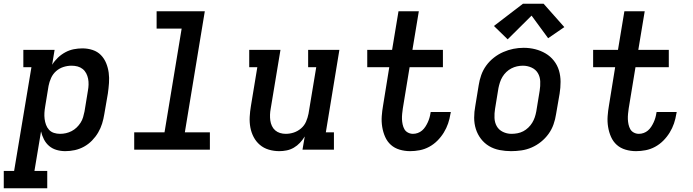

<svg xmlns="http://www.w3.org/2000/svg" viewBox="-61 -795 3681 1020"><path d="M-41 205V113H14L106 -438H63V-530H229L216 -451Q229 -472 247 -489Q265 -506 286.5 -517.5Q308 -529 331 -533.5Q354 -538 377 -538Q405 -538 431 -529.5Q457 -521 475 -502.5Q493 -484 503 -459.5Q513 -435 516.5 -408.5Q520 -382 518 -354Q516 -326 512 -298L493 -188Q489 -163 481.5 -138.5Q474 -114 460.5 -91Q447 -68 428 -48.5Q409 -29 385.5 -16Q362 -3 336.5 2.5Q311 8 286 8Q262 8 239.5 1.5Q217 -5 200 -19.5Q183 -34 172.5 -54.5Q162 -75 157 -97L122 113H190V205ZM258 -84Q274 -84 289.5 -87.5Q305 -91 319.5 -98.5Q334 -106 346 -117.5Q358 -129 367 -143Q376 -157 380.5 -172.5Q385 -188 388 -203L406 -313Q409 -329 409.5 -345.5Q410 -362 407 -377Q404 -392 397 -405.5Q390 -419 378 -428.5Q366 -438 351 -442Q336 -446 319 -446Q319 -446 319 -446Q319 -446 319 -446Q297 -446 275.5 -439Q254 -432 237 -417Q220 -402 210.5 -381Q201 -360 197 -339L179 -229Q176 -212 175 -195.5Q174 -179 176 -163Q178 -147 183.5 -132Q189 -117 199.5 -105.5Q210 -94 225.5 -89Q241 -84 258 -84Z M652 0V-92H813L904 -643H771V-735H1027L921 -92H1054V0Z M1423 8Q1394 8 1367 0Q1340 -8 1319.5 -25.5Q1299 -43 1286.5 -67Q1274 -91 1269 -118Q1264 -145 1265.5 -174Q1267 -203 1272 -232L1306 -438H1263V-530H1429L1377 -217Q1374 -201 1373.5 -185.5Q1373 -170 1375 -155Q1377 -140 1383.5 -126Q1390 -112 1401 -102.5Q1412 -93 1426.5 -88.5Q1441 -84 1457 -84Q1479 -84 1500 -91Q1521 -98 1538.5 -113Q1556 -128 1565 -149Q1574 -170 1578 -191L1619 -438H1576V-530H1742L1670 -92H1713V0H1546L1558 -70Q1547 -52 1532.5 -36.5Q1518 -21 1500 -10.5Q1482 0 1462 4Q1442 8 1423 8Z M2118 8Q2089 8 2062 0Q2035 -8 2015.5 -25.5Q1996 -43 1985 -68Q1974 -93 1969.5 -121Q1965 -149 1967 -177.5Q1969 -206 1974 -234L2007 -438H1890V-530H2022L2056 -735H2164L2130 -530H2292V-438H2115L2079 -219Q2077 -205 2075.5 -190.5Q2074 -176 2074.5 -162Q2075 -148 2078 -134Q2081 -120 2087.5 -108.5Q2094 -97 2106.5 -90.5Q2119 -84 2133 -84Q2146 -84 2158.5 -88.5Q2171 -93 2181 -101.5Q2191 -110 2198.5 -121.5Q2206 -133 2211.5 -145Q2217 -157 2220.5 -169Q2224 -181 2226 -194Q2226 -195 2226.5 -196.5Q2227 -198 2227 -200H2334Q2333 -197 2333 -194.5Q2333 -192 2332 -190Q2328 -164 2319.5 -139Q2311 -114 2296.5 -90.5Q2282 -67 2262.5 -47.5Q2243 -28 2219 -15Q2195 -2 2169 3Q2143 8 2118 8Z M2654 8Q2623 8 2592.5 2Q2562 -4 2537 -19Q2512 -34 2494 -57.5Q2476 -81 2467 -109.5Q2458 -138 2458 -169.5Q2458 -201 2464 -232L2482 -342Q2486 -369 2495.5 -396Q2505 -423 2522 -446.5Q2539 -470 2562.5 -488.5Q2586 -507 2612.5 -518.5Q2639 -530 2666 -535.5Q2693 -541 2721 -541Q2753 -541 2782.5 -533.5Q2812 -526 2837.5 -511Q2863 -496 2881.5 -472.5Q2900 -449 2908.5 -420.5Q2917 -392 2917 -360.5Q2917 -329 2912 -298L2893 -188Q2889 -161 2879.5 -134Q2870 -107 2853 -83.5Q2836 -60 2813 -41.5Q2790 -23 2763.5 -11.5Q2737 0 2709 4Q2681 8 2654 8ZM2656 -84Q2672 -84 2688 -87Q2704 -90 2718.5 -97.5Q2733 -105 2745.5 -117Q2758 -129 2766.5 -143Q2775 -157 2780 -172Q2785 -187 2788 -203L2806 -313Q2810 -338 2809 -362.5Q2808 -387 2796.5 -406.5Q2785 -426 2763 -436Q2741 -446 2717 -446Q2701 -446 2685.5 -442.5Q2670 -439 2655.5 -431.5Q2641 -424 2629 -412.5Q2617 -401 2608.5 -387Q2600 -373 2595 -357.5Q2590 -342 2587 -327L2569 -217Q2565 -193 2566 -168.5Q2567 -144 2578 -124.5Q2589 -105 2610.5 -94.5Q2632 -84 2656 -84Q2656 -84 2656 -84Q2656 -84 2656 -84ZM2636 -586 2563 -657 2717 -775H2827L2937 -651L2851 -592L2763 -712Z M3318 8Q3289 8 3262 0Q3235 -8 3215.5 -25.5Q3196 -43 3185 -68Q3174 -93 3169.5 -121Q3165 -149 3167 -177.5Q3169 -206 3174 -234L3207 -438H3090V-530H3222L3256 -735H3364L3330 -530H3492V-438H3315L3279 -219Q3277 -205 3275.5 -190.5Q3274 -176 3274.5 -162Q3275 -148 3278 -134Q3281 -120 3287.5 -108.5Q3294 -97 3306.5 -90.5Q3319 -84 3333 -84Q3346 -84 3358.5 -88.5Q3371 -93 3381 -101.5Q3391 -110 3398.5 -121.5Q3406 -133 3411.5 -145Q3417 -157 3420.5 -169Q3424 -181 3426 -194Q3426 -195 3426.5 -196.5Q3427 -198 3427 -200H3534Q3533 -197 3533 -194.5Q3533 -192 3532 -190Q3528 -164 3519.5 -139Q3511 -114 3496.5 -90.5Q3482 -67 3462.5 -47.5Q3443 -28 3419 -15Q3395 -2 3369 3Q3343 8 3318 8Z"/></svg>

Font: Iosevka Slab SmBdExObl
Style: Regular
Weight: 600
Width: 7
Italic angle: -9°
Monospace: yes
Designer: Belleve Invis
Foundry: Belleve Invis
Version: Version 11.1.0; ttfautohint (v1.8.3)